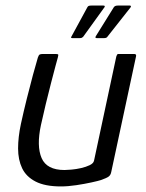

<svg xmlns="http://www.w3.org/2000/svg" viewBox="-20 -666 524 690"><path d="M199 4Q142 4 108 -13.5Q74 -31 59.5 -61.5Q45 -92 45 -132.5Q45 -173 55 -220Q65 -266 76.5 -312Q88 -358 98.5 -397Q109 -436 116 -459Q119 -468 122.5 -470Q126 -472 134 -472H177Q185 -472 188 -471Q191 -470 188 -460Q186 -454 179.5 -429Q173 -404 163.5 -368Q154 -332 144.5 -292Q135 -252 127 -216Q111 -141 129.5 -98Q148 -55 212 -55Q220 -55 237 -56.5Q254 -58 271.5 -62Q289 -66 302.5 -72.5Q316 -79 318 -89L398 -463Q399 -466 400.5 -469Q402 -472 405 -472H462Q465 -472 467.5 -470.5Q470 -469 469 -464L380 -49Q378 -37 370.5 -31.5Q363 -26 343 -19Q334 -16 309 -10.5Q284 -5 254 -0.5Q224 4 199 4ZM279 -534Q277 -532 274.5 -530.5Q272 -529 266 -529H240Q235 -529 235.5 -531.5Q236 -534 238 -537L294 -640Q296 -644 299.5 -645Q303 -646 308 -646H352Q356 -646 356.5 -643.5Q357 -641 354 -638ZM366 -534Q365 -532 362 -530.5Q359 -529 354 -529H328Q323 -529 323 -531.5Q323 -534 325 -537L389 -640Q393 -646 403 -646H447Q450 -646 450.5 -643.5Q451 -641 448 -638Z"/></svg>

Font: Glory
Style: Italic
Weight: 400
Italic angle: -12°
Designer: Robert Leuschke
Foundry: Robert Leuschke
Version: Version 1.011